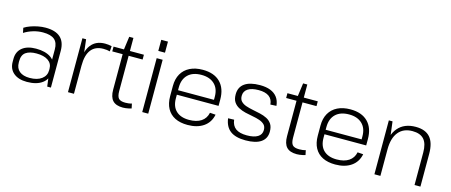

<svg xmlns="http://www.w3.org/2000/svg" viewBox="-46 -1287 4360 1858"><g transform="rotate(15 2133.5 -358.0)"><path d="M424 -172V-367Q424 -434 387.5 -465Q351 -496 272 -496Q223 -496 174.5 -481.5Q126 -467 85 -441L75 -490Q101 -507 136 -519.5Q171 -532 209.5 -539.5Q248 -547 284 -547Q384 -547 433.5 -502Q483 -457 483 -367V0H446ZM243 7Q158 7 109.5 -33.5Q61 -74 61 -145V-175Q61 -247 110.5 -287Q160 -327 248 -327Q342 -327 397 -289Q452 -251 452 -180V-148Q452 -76 396 -34.5Q340 7 243 7ZM259 -37Q335 -37 379 -70Q423 -103 423 -157V-173Q423 -225 381 -254Q339 -283 264 -283Q195 -283 157.5 -256.5Q120 -230 120 -168V-154Q120 -97 156.5 -67Q193 -37 259 -37Z M654 -540H691L714 -343V0H654ZM692 -301Q692 -422 740.5 -484.5Q789 -547 881 -547Q897 -547 914 -545Q931 -543 947 -539L943 -486Q914 -494 878 -494Q797 -494 755.5 -441Q714 -388 714 -282Z M1205 7Q1135 7 1102.5 -28Q1070 -63 1070 -137V-538L1088 -671H1130V-139Q1130 -86 1148.5 -65.5Q1167 -45 1216 -45Q1232 -45 1248.5 -47Q1265 -49 1280 -54L1290 -7Q1277 -3 1263 0Q1249 3 1234 5Q1219 7 1205 7ZM966 -540H1270V-492H966Z M1458 -540V0H1398V-540ZM1462 -723V-612H1395V-723Z M1853 7Q1778 7 1726 -19Q1674 -45 1646.5 -95.5Q1619 -146 1619 -219V-321Q1619 -392 1648 -442.5Q1677 -493 1731 -520Q1785 -547 1860 -547Q1973 -547 2034.5 -485.5Q2096 -424 2096 -312V-249H1667V-294H2048L2038 -276V-325Q2038 -406 1990.5 -451Q1943 -496 1860 -496Q1773 -496 1725.5 -450Q1678 -404 1678 -321V-213Q1678 -131 1724 -87.5Q1770 -44 1854 -44Q1929 -44 1975 -74.5Q2021 -105 2033 -163L2090 -159Q2074 -79 2011.5 -36Q1949 7 1853 7Z M2433 6Q2333 6 2280 -34Q2227 -74 2216 -157L2276 -159Q2283 -100 2321.5 -72Q2360 -44 2433 -44Q2504 -44 2542 -67.5Q2580 -91 2580 -136Q2580 -171 2561 -190Q2542 -209 2510.5 -220Q2479 -231 2441 -237.5Q2403 -244 2365.5 -253Q2328 -262 2296.5 -278.5Q2265 -295 2246 -323.5Q2227 -352 2227 -400Q2227 -472 2279.5 -509.5Q2332 -547 2433 -547Q2494 -547 2537.5 -530Q2581 -513 2606.5 -479Q2632 -445 2637 -394L2577 -391Q2573 -444 2536.5 -470.5Q2500 -497 2433 -497Q2362 -497 2324.5 -472Q2287 -447 2287 -401Q2287 -366 2306.5 -346Q2326 -326 2357 -315.5Q2388 -305 2426 -297.5Q2464 -290 2501.5 -281.5Q2539 -273 2570.5 -257Q2602 -241 2621 -212.5Q2640 -184 2640 -136Q2640 -67 2587.5 -30.5Q2535 6 2433 6Z M2947 7Q2877 7 2844.5 -28Q2812 -63 2812 -137V-538L2830 -671H2872V-139Q2872 -86 2890.5 -65.5Q2909 -45 2958 -45Q2974 -45 2990.5 -47Q3007 -49 3022 -54L3032 -7Q3019 -3 3005 0Q2991 3 2976 5Q2961 7 2947 7ZM2708 -540H3012V-492H2708Z M3332 7Q3257 7 3205 -19Q3153 -45 3125.5 -95.5Q3098 -146 3098 -219V-321Q3098 -392 3127 -442.5Q3156 -493 3210 -520Q3264 -547 3339 -547Q3452 -547 3513.5 -485.5Q3575 -424 3575 -312V-249H3146V-294H3527L3517 -276V-325Q3517 -406 3469.5 -451Q3422 -496 3339 -496Q3252 -496 3204.5 -450Q3157 -404 3157 -321V-213Q3157 -131 3203 -87.5Q3249 -44 3333 -44Q3408 -44 3454 -74.5Q3500 -105 3512 -163L3569 -159Q3553 -79 3490.5 -36Q3428 7 3332 7Z M4126 -326Q4126 -415 4088.5 -457Q4051 -499 3973 -499Q3882 -499 3833 -438.5Q3784 -378 3784 -265L3754 -203V-264Q3754 -401 3816 -474Q3878 -547 3993 -547Q4090 -547 4137.5 -493Q4185 -439 4185 -327V0H4126ZM3724 -540H3761L3784 -354V0H3724Z"/></g></svg>

Font: Pathway Extreme 28pt ExtraLight
Style: Regular
Weight: 250
Designer: Eduardo Rodriguez Tunni
Foundry: Eduardo Rodriguez Tunni
Version: Version 1.001;gftools[0.9.26]